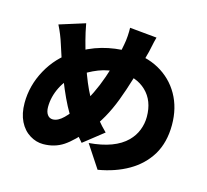

<svg xmlns="http://www.w3.org/2000/svg" viewBox="-120 -945 1241 1150"><g transform="rotate(15 500.0 -370.0)"><path d="M701 -726Q694 -691 689 -676Q647 -504 598 -375Q549 -246 476 -158Q404 -70 349.5 -34Q295 2 224 2Q181 2 142 -22Q101 -47 77.5 -94.5Q54 -142 54 -208Q54 -316 108 -414.5Q162 -513 255 -572Q335 -623 413.5 -645Q492 -667 578 -667Q684 -667 766 -622Q849 -576 895 -495Q941 -414 941 -308Q941 -200 894 -121Q847 -45 766.5 1.5Q686 48 580 66L487 -75Q646 -88 720 -162Q752 -194 767.5 -234Q783 -274 783 -316Q783 -416 722.5 -474Q662 -532 563 -532Q488 -532 428.5 -508.5Q369 -485 312 -444Q257 -406 226.5 -345Q196 -284 196 -221Q196 -191 208.5 -173.5Q221 -156 242 -156Q274 -156 308 -189.5Q342 -223 386 -286Q443 -369 483 -484.5Q523 -600 540 -700Q545 -724 547 -754.5Q549 -785 548 -806L716 -790Q708 -761 701 -726ZM309 -664Q335 -564 371 -468Q407 -372 442 -318Q508 -221 569 -162L446 -65Q386 -133 352 -183Q267 -306 173 -603Q155 -661 128 -714L287 -764Q297 -709 309 -664Z"/></g></svg>

Font: Merged Yaku Han JP Black
Style: Regular
Weight: 900
Designer: Ryoko NISHIZUKA 西塚涼子 (kana, bopomofo & ideographs); Paul D. Hunt (Latin, Greek & Cyrillic); Sandoll Communications 산돌커뮤니
Foundry: Adobe
Version: Version 2.004